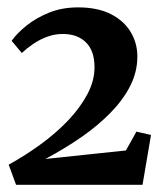

<svg xmlns="http://www.w3.org/2000/svg" viewBox="-20 -923 446 520"><path d="M3.5 -477Q49 -502 91 -532.8Q133 -563.5 165.8 -598.2Q198.5 -633 217.5 -669.5Q236.5 -706 236 -743Q235.5 -786 212.5 -808.5Q189.5 -831 150 -831Q128 -831 107.8 -823.5Q87.5 -816 70.2 -804.2Q53 -792.5 39 -779.5L11.5 -812.5Q26.5 -833.5 52.5 -854.2Q78.5 -875 113.5 -889Q148.5 -903 191.5 -903Q244.5 -903 280.2 -884.8Q316 -866.5 334 -836.2Q352 -806 352 -770Q352 -728.5 332.8 -690.5Q313.5 -652.5 279.2 -617.5Q245 -582.5 199.8 -551.2Q154.5 -520 103 -492.5L321 -515.5L349.5 -566.5L389 -557.5L366 -422.5H23.5Z"/></svg>

Font: Merriweather 72pt
Style: Bold
Weight: 700
Version: Version 2.100